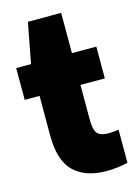

<svg xmlns="http://www.w3.org/2000/svg" viewBox="-115 -803 624 875"><g transform="rotate(-15 197.0 -365.0)"><path d="M278 10Q178.5 10 124.2 -42Q70 -94 70 -213V-400H0V-550H70L106 -740H263V-550H378V-400H263V-235Q263 -188.5 277.5 -171.2Q292 -154 331 -154Q341.5 -154 352.8 -155Q364 -156 378 -158V-2Q358 3 331.2 6.5Q304.5 10 278 10Z"/></g></svg>

Font: Encode Sans Cnd Black
Style: Regular
Weight: 900
Width: 3
Designer: Multiple Designers
Foundry: Impallari Type
Version: Version 3.002; ttfautohint (v1.8.3) -l 8 -r 50 -G 200 -x 14 